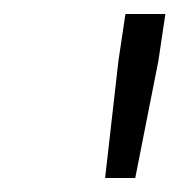

<svg xmlns="http://www.w3.org/2000/svg" viewBox="-20 -764 256 274"><path d="M149 -677 159 -744H216L206 -677L173 -510H130Z"/></svg>

Font: Exo Light
Style: Italic
Weight: 300
Italic angle: -9°
Designer: Natanael Gama
Foundry: Natanael Gama
Version: Version 1.500; ttfautohint (v1.6)